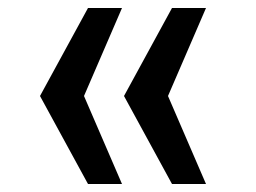

<svg xmlns="http://www.w3.org/2000/svg" viewBox="-20 -510 640 480"><path d="M410 -490H495L400 -270L495 -50H410L290 -270ZM200 -490H285L190 -270L285 -50H200L80 -270Z"/></svg>

Font: Sligoil Micro
Style: Regular
Weight: 400
Designer: Ariel Martín Pérez
Foundry: Igor Stepanchenko
Version: Version 1.001